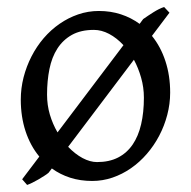

<svg xmlns="http://www.w3.org/2000/svg" viewBox="-20 -500 543 546"><path d="M389.2 -222.2Q389.2 -251.5 381.3 -279.1Q373.5 -306.6 360.8 -330.1L173.8 -82.5Q193.4 -62 214.8 -50.5Q236.3 -39.1 255.9 -39.1Q290.5 -39.1 315.7 -52Q340.8 -64.9 357.2 -88.9Q373.5 -112.8 381.3 -146.5Q389.2 -180.2 389.2 -222.2ZM113.8 -231Q113.8 -201.2 121.8 -174.1Q129.9 -147 143.6 -123.5L331.1 -371.6Q312 -392.1 290.3 -403.6Q268.6 -415 247.1 -415Q210 -415 184.6 -400.9Q159.2 -386.7 143.3 -362.1Q127.4 -337.4 120.6 -303.7Q113.8 -270 113.8 -231ZM461.9 -463.9 412.1 -397.9Q437 -367.2 450.4 -326.2Q463.9 -285.2 463.9 -236.8Q463.9 -204.6 455.6 -173.1Q447.3 -141.6 432.6 -113.8Q418 -85.9 397.5 -62.3Q377 -38.6 352.3 -21.5Q327.6 -4.4 299.8 5.1Q272 14.6 242.2 14.6Q208.5 14.6 179.7 5.4Q150.9 -3.9 127.4 -21L118.2 -8.8Q113.8 -4.9 105.7 0.2Q97.7 5.4 88.9 10.5Q80.1 15.6 71.5 19.8Q63 23.9 57.1 25.9L43 9.8L91.8 -54.7Q66.4 -85.4 52.7 -126.7Q39.1 -168 39.1 -216.8Q39.1 -249 47.1 -280.3Q55.2 -311.5 69.6 -339.6Q84 -367.7 104.2 -391.4Q124.5 -415 149.2 -432.1Q173.8 -449.2 202.1 -459Q230.5 -468.8 261.2 -468.8Q294.9 -468.8 324 -459.2Q353 -449.7 377 -432.1L387.2 -445.8Q393.6 -450.2 401.1 -455.3Q408.7 -460.4 416.5 -465.3Q424.3 -470.2 432.1 -474.1Q439.9 -478 446.8 -480Z"/></svg>

Font: Akkhara
Style: Regular
Weight: 400
Designer: J. Victor Gaultney
Version: Version 1.00 June 13, 2006, initial release